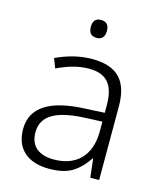

<svg xmlns="http://www.w3.org/2000/svg" viewBox="-111 -810 758 902"><g transform="rotate(15 268.0 -359.5)"><path d="M269 -729C243.2 -729 230 -714.8 230 -686C230 -656.7 243.2 -642.1 269 -642.1C294.9 -642.1 308.1 -656.7 308.1 -686C308.1 -714.8 294.9 -729 269 -729ZM275.9 -541C211.9 -541 151.9 -522.9 101.1 -499L119.1 -453.1C169.9 -477.1 219.2 -493.2 273.9 -493.2C355.5 -493.2 397.9 -452.6 397.9 -349.1V-312L300.8 -307.1C135.3 -299.8 46.9 -246.1 46.9 -139.2C46.9 -43 108.9 9.8 211.9 9.8C261.2 9.8 299.8 0.5 327.6 -17.6C355.5 -35.6 378.9 -60.1 397.9 -89.8H400.9L411.1 0H454.1V-357.9C454.1 -484.9 396.5 -541 275.9 -541ZM397.9 -269V-216.8C396.5 -105 333 -38.1 222.2 -38.1C149.9 -38.1 106.9 -72.3 106.9 -139.2C106.9 -219.2 171.9 -257.8 308.1 -265.1Z"/></g></svg>

Font: Noto Reveo Sans
Style: Regular
Weight: 300
Designer: Monotype Design Team
Foundry: Monotype Imaging Inc.
Version: Version 2.007